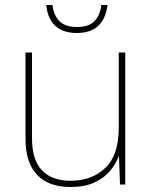

<svg xmlns="http://www.w3.org/2000/svg" viewBox="-20 -738 613 768"><path d="M481 -528V0H460L456 -111H454Q443 -81 419 -53Q395 -25 356.5 -7.5Q318 10 262 10Q174 10 128 -39Q82 -88 82 -182V-528H108V-186Q108 -98 148 -56.5Q188 -15 262 -15Q348 -15 401.5 -66.5Q455 -118 455 -226V-528ZM410 -718Q396 -606 287 -606Q233 -606 201.5 -634.5Q170 -663 165 -718H190Q194 -678 217.5 -654Q241 -630 287 -630Q336 -630 358.5 -654Q381 -678 385 -718Z"/></svg>

Font: Noto Sans Myanmar Thin
Style: Regular
Weight: 100
Designer: Monotype Design Team
Foundry: Monotype Imaging Inc.
Version: Version 2.107; ttfautohint (v1.8.4.7-5d5b)